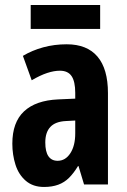

<svg xmlns="http://www.w3.org/2000/svg" viewBox="-20 -733 504 763"><path d="M245 -557Q326 -557 367.5 -508Q409 -459 409 -363V0H314L292 -73H290Q273 -45 254.5 -26.5Q236 -8 211.5 1Q187 10 155 10Q111 10 82.5 -14.5Q54 -39 41.5 -78.5Q29 -118 29 -162Q29 -247 75.5 -290.5Q122 -334 211 -338L279 -341V-364Q279 -409 264.5 -430.5Q250 -452 218 -452Q195 -452 167.5 -443Q140 -434 106 -414L71 -511Q108 -533 152 -545Q196 -557 245 -557ZM242 -252Q200 -250 180 -228.5Q160 -207 160 -167Q160 -130 172.5 -112Q185 -94 209 -94Q240 -94 259.5 -124Q279 -154 279 -203V-254ZM378 -713V-618H102V-713Z"/></svg>

Font: Noto Sans Khmer ExtraCondensed
Style: Bold
Weight: 700
Width: 2
Designer: Danh Hong and the Monotype Design Team
Foundry: Monotype Imaging Inc.
Version: Version 2.004